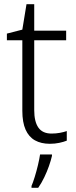

<svg xmlns="http://www.w3.org/2000/svg" viewBox="-20 -679 364 920"><path d="M227 -39Q248 -39 267 -42.5Q286 -46 300 -51V-5Q285 1 264 5.5Q243 10 219 10Q177 10 147.5 -6.5Q118 -23 102.5 -58Q87 -93 87 -148V-486H13V-518L87 -537L107 -659H144V-532H297V-486H144V-151Q144 -96 164 -67.5Q184 -39 227 -39ZM229 68Q224 90 214.5 117Q205 144 192 171Q179 198 163 221H131V212Q138 196 146.5 168.5Q155 141 162 111.5Q169 82 172 61H229Z"/></svg>

Font: Noto Sans Display Light
Style: Regular
Weight: 300
Designer: Monotype Design Team
Foundry: Monotype Imaging Inc.
Version: Version 2.003